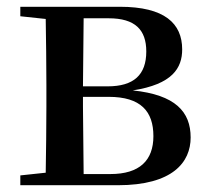

<svg xmlns="http://www.w3.org/2000/svg" viewBox="-20 -547 617 567"><path d="M113 0H328C490 0 543 -68 543 -141C543 -217 498 -267 372 -280C489 -298 518 -346 518 -401C518 -478 466 -527 334 -527H40V-499L115 -491C116 -435 117 -351 117 -296V-232C117 -177 116 -93 115 -37L40 -29V0ZM227 -493H301C379 -493 412 -459 412 -395C412 -326 375 -292 298 -292H225ZM225 -261H301C396 -261 433 -218 433 -145C433 -73 392 -33 306 -33H227L225 -232Z"/></svg>

Font: Noto Serif CJK JP SemiBold
Style: Regular
Weight: 600
Designer: Ryoko NISHIZUKA 西塚涼子 (kana & ideographs); Frank Grießhammer (Latin, Greek & Cyrillic); Wenlong ZHANG 张文龙 (bopomofo); San
Foundry: Adobe
Version: Version 2.001;hotconv 1.1.0;makeotfexe 2.6.0